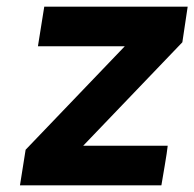

<svg xmlns="http://www.w3.org/2000/svg" viewBox="-20 -557 584 577"><path d="M57 -107 355 -418H94L113 -537H544L528 -430L230 -119H484Q482 -100 475 -59Q468 -18 465 0H40Z"/></svg>

Font: Exo
Style: Bold Italic
Weight: 700
Italic angle: -9°
Designer: Natanael Gama
Foundry: Natanael Gama
Version: Version 1.500; ttfautohint (v1.6)